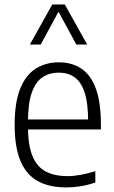

<svg xmlns="http://www.w3.org/2000/svg" viewBox="-20 -828 510 858"><path d="M276 9.5Q200.5 9.5 149.2 -18.5Q98 -46.5 71.8 -108Q45.5 -169.5 45.5 -271Q45.5 -370 70.2 -431.5Q95 -493 139.5 -521.2Q184 -549.5 243 -549.5Q301.5 -549.5 343.8 -521.2Q386 -493 408.5 -431.5Q431 -370 431 -270V-249.5H80.5V-294H387.5L374 -282.5Q374 -366.5 358 -414.8Q342 -463 312.5 -483.2Q283 -503.5 242.5 -503.5Q202 -503.5 171 -483.5Q140 -463.5 122.5 -415.2Q105 -367 105 -282.5V-263Q105 -180 124.8 -131.5Q144.5 -83 183.8 -62Q223 -41 282 -41Q309.5 -41 339.5 -46.5Q369.5 -52 406 -63V-12Q370.5 -0.5 338.8 4.5Q307 9.5 276 9.5ZM113.5 -629 213.5 -808H269.5L369.5 -629H321L235 -787.5H248L162 -629Z"/></svg>

Font: Encode Sans SemiCondensed Light
Style: Regular
Weight: 300
Width: 4
Designer: Multiple Designers
Foundry: Impallari Type
Version: Version 3.002